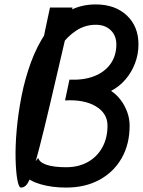

<svg xmlns="http://www.w3.org/2000/svg" viewBox="-20 -834 646 868"><path d="M75 14Q65 14 58.5 -21Q52 -56 50.5 -115Q49 -174 55.5 -247.5Q62 -321 77.5 -400Q93 -479 120 -552.5Q147 -626 187 -685Q227 -744 283 -779Q339 -814 413 -814Q500 -814 553 -764.5Q606 -715 606 -633Q606 -589 590.5 -548Q575 -507 547 -474.5Q519 -442 482 -423Q507 -407 526 -381.5Q545 -356 555.5 -326.5Q566 -297 566 -266Q566 -182 530 -119Q494 -56 429.5 -21Q365 14 279 14Q215 14 163.5 -1Q112 -16 91 -42L153 -120Q158 -100 190.5 -89Q223 -78 279 -78Q335 -78 377 -101.5Q419 -125 442.5 -167.5Q466 -210 466 -266Q466 -322 413 -353.5Q360 -385 274 -380L294 -474Q358 -471 405.5 -489.5Q453 -508 479.5 -545Q506 -582 506 -633Q506 -673 480.5 -697.5Q455 -722 413 -722Q364 -722 323.5 -695Q283 -668 250.5 -622Q218 -576 193 -518.5Q168 -461 149.5 -400Q131 -339 118.5 -281.5Q106 -224 98.5 -178Q91 -132 88 -105Q85 -78 86 -78Q79 -78 80 -107.5Q81 -137 88 -187.5Q95 -238 106.5 -302.5Q118 -367 131.5 -437Q145 -507 159 -575Q173 -643 185 -701.5Q197 -760 206 -800H308Q264 -612 233 -478Q202 -344 180 -254Q158 -164 143 -110.5Q128 -57 117 -30Q106 -3 96 5.5Q86 14 75 14Z"/></svg>

Font: Victor Mono Thin
Style: Italic
Weight: 100
Italic angle: -12°
Monospace: yes
Designer: Rune Bjørnerås
Version: Version 1.561;gftools[0.9.30]